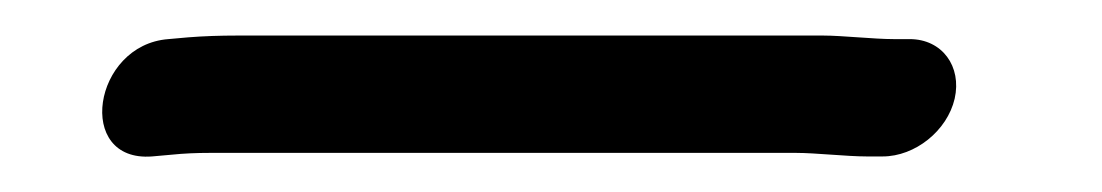

<svg xmlns="http://www.w3.org/2000/svg" viewBox="-20 1 620 108"><path d="M467.5 89H476.5C494.7 89 512.8 74.6 517 56.5C521.1 38.4 510 23 491.7 23H482.7C471.7 23 453.5 21 443.2 21H113.2C103.8 21 94.7 21.3 85.9 22L74.7 23C32.2 26.2 22.1 92.3 65.5 89L76.7 88C83.5 87.3 90.6 87 97.9 87H427.9C438.6 87 456.4 89 467.5 89Z"/></svg>

Font: HoneyBee
Style: RegIt
Weight: 400
Foundry: Cannot Into Space Fonts
Version: Version 0.89